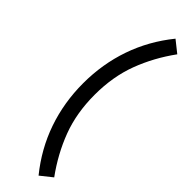

<svg xmlns="http://www.w3.org/2000/svg" viewBox="-313 -749 920 920"><g transform="rotate(45 146.5 -289.0)"><path d="M60 -289Q60 -419 100.5 -536Q141 -653 222 -753L281 -706Q214 -614 176 -513Q138 -412 138 -289Q138 -166 176 -65Q214 36 281 128L222 175Q141 75 100.5 -42Q60 -159 60 -289Z"/></g></svg>

Font: NT Somic
Style: Regular
Weight: 400
Designer: Ravid Balaliev — lead type designer, mastering
Michael Voronin — secret advisor, marketing
Ivan Kovalenko — best boy
Foundry: NT Type
Version: Version 0.7